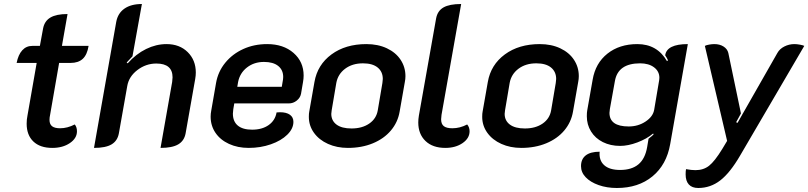

<svg xmlns="http://www.w3.org/2000/svg" viewBox="-20 -729 4033 958"><path d="M113 -112Q113 -133 117 -152L163 -415H63Q71 -456 91 -478Q111 -500 141 -500H179L195 -587Q202 -624 231.5 -641.5Q261 -659 317 -659L289 -500H422Q415 -456 393 -435.5Q371 -415 332 -415H275L230 -156Q227 -143 227 -131Q227 -109 240 -99Q253 -89 280 -89Q316 -89 353 -108Q364 -95 364 -74Q364 -39 328.5 -15Q293 9 241 9Q180 9 146.5 -23Q113 -55 113 -112Z M560 -620Q568 -663 601 -686Q634 -709 688 -709L641 -448Q628 -435 612 -417L617 -413Q659 -460 709 -484.5Q759 -509 811 -509Q876 -509 916.5 -469Q957 -429 957 -367Q957 -352 954 -335L906 -63Q899 -26 869 -8.5Q839 9 781 9L839 -320Q841 -336 841 -343Q841 -412 760 -412Q708 -412 665.5 -379.5Q623 -347 615 -300L573 -63Q566 -26 536.5 -8.5Q507 9 449 9Z M1031 -147Q1031 -162 1034 -177L1058 -315Q1068 -372 1104 -416Q1140 -460 1194 -484.5Q1248 -509 1313 -509Q1394 -509 1444.5 -465Q1495 -421 1495 -352Q1495 -337 1492 -320L1482 -261Q1478 -241 1460.5 -227Q1443 -213 1421 -213H1149L1144 -184Q1142 -168 1142 -162Q1142 -123 1166.5 -102.5Q1191 -82 1238 -82Q1288 -82 1320.5 -105Q1353 -128 1360 -168Q1366 -169 1377 -169Q1409 -169 1426.5 -156.5Q1444 -144 1444 -121Q1444 -87 1413.5 -57Q1383 -27 1331.5 -9Q1280 9 1221 9Q1166 9 1122.5 -11Q1079 -31 1055 -66.5Q1031 -102 1031 -147ZM1386 -296 1390 -320Q1393 -334 1393 -345Q1393 -380 1368 -400Q1343 -420 1297 -420Q1248 -420 1212.5 -392.5Q1177 -365 1168 -320L1164 -296Z M1521 -146Q1521 -163 1523 -172L1549 -320Q1564 -406 1634 -457.5Q1704 -509 1808 -509Q1866 -509 1910.5 -488Q1955 -467 1979 -430.5Q2003 -394 2003 -349Q2003 -335 2000 -320L1974 -172Q1965 -119 1930.5 -78Q1896 -37 1840.5 -14Q1785 9 1716 9Q1661 9 1616.5 -11Q1572 -31 1546.5 -66.5Q1521 -102 1521 -146ZM1865 -179 1888 -315Q1890 -329 1890 -335Q1890 -371 1864.5 -392Q1839 -413 1791 -413Q1738 -413 1702 -386Q1666 -359 1658 -315L1635 -179Q1633 -167 1633 -161Q1633 -127 1659 -107.5Q1685 -88 1734 -88Q1787 -88 1822.5 -112.5Q1858 -137 1865 -179Z M2067 -118Q2067 -134 2070 -152L2156 -637Q2163 -675 2193 -692Q2223 -709 2281 -709L2183 -156Q2181 -140 2181 -134Q2181 -110 2194.5 -99.5Q2208 -89 2237 -89Q2275 -89 2311 -108Q2323 -94 2323 -74Q2323 -39 2288 -15Q2253 9 2202 9Q2139 9 2103 -25.5Q2067 -60 2067 -118Z M2386 -146Q2386 -163 2388 -172L2414 -320Q2429 -406 2499 -457.5Q2569 -509 2673 -509Q2731 -509 2775.5 -488Q2820 -467 2844 -430.5Q2868 -394 2868 -349Q2868 -335 2865 -320L2839 -172Q2830 -119 2795.5 -78Q2761 -37 2705.5 -14Q2650 9 2581 9Q2526 9 2481.5 -11Q2437 -31 2411.5 -66.5Q2386 -102 2386 -146ZM2730 -179 2753 -315Q2755 -329 2755 -335Q2755 -371 2729.5 -392Q2704 -413 2656 -413Q2603 -413 2567 -386Q2531 -359 2523 -315L2500 -179Q2498 -167 2498 -161Q2498 -127 2524 -107.5Q2550 -88 2599 -88Q2652 -88 2687.5 -112.5Q2723 -137 2730 -179Z M2879 100Q2879 65 2902.5 46.5Q2926 28 2972 28Q2968 71 2994.5 95Q3021 119 3074 119Q3132 119 3165.5 91Q3199 63 3209 5L3216 -37Q3232 -49 3241 -58L3239 -63Q3207 -36 3160.5 -18.5Q3114 -1 3074 -1Q3026 -1 2988 -20Q2950 -39 2929 -73Q2908 -107 2908 -149Q2908 -168 2910 -178L2937 -331Q2951 -414 3011 -461.5Q3071 -509 3160 -509Q3259 -509 3308 -424L3313 -428Q3309 -438 3299 -453Q3307 -509 3412 -509L3324 -10Q3306 93 3235.5 151Q3165 209 3058 209Q3008 209 2967 194.5Q2926 180 2902.5 155.5Q2879 131 2879 100ZM3244 -181 3269 -329Q3270 -333 3270 -341Q3270 -373 3243.5 -393Q3217 -413 3174 -413Q3063 -413 3048 -324L3023 -185Q3021 -171 3021 -166Q3021 -98 3117 -98Q3164 -98 3201 -122.5Q3238 -147 3244 -181Z M3401 141Q3401 124 3403 115Q3431 120 3450 120Q3490 120 3518 98Q3546 76 3584 14L3608 -26L3497 -500Q3504 -504 3518.5 -506.5Q3533 -509 3544 -509Q3571 -509 3590 -497Q3609 -485 3614 -465L3677 -163L3653 -119L3660 -116L3859 -465Q3870 -485 3893.5 -497Q3917 -509 3944 -509Q3956 -509 3972 -506Q3988 -503 3993 -500L3673 47Q3623 133 3574 171Q3525 209 3464 209Q3433 209 3417 191.5Q3401 174 3401 141Z"/></svg>

Font: K2D SemiBold
Style: Italic
Weight: 600
Italic angle: -10°
Designer: Katatrad Aksorn Co.,Ltd.
Foundry: Cadson Demak Co.,Ltd.
Version: Version 1.000; ttfautohint (v1.6)